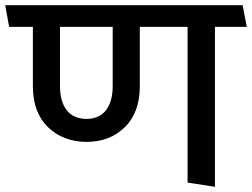

<svg xmlns="http://www.w3.org/2000/svg" viewBox="-31 -700 966 736"><path d="M505 -370Q505 -269 447.5 -212.5Q390 -156 300 -156Q210 -157 152.5 -213Q95 -269 95 -370V-597H4Q0 -618 -3.5 -638.5Q-7 -659 -11 -680H899Q903 -659 907 -638.5Q911 -618 915 -597H793V16L688 0V-597H505ZM199 -597V-370Q199 -312 224 -278.5Q249 -245 301 -244Q351 -245 376 -278.5Q401 -312 401 -370V-597Z"/></svg>

Font: Palanquin Medium
Style: Regular
Weight: 500
Designer: Pria Ravichandran
Version: Version 1.0.4